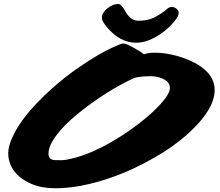

<svg xmlns="http://www.w3.org/2000/svg" viewBox="-20 -952 1121 980"><path d="M524.9 -814.5Q500 -844.7 500 -859.9Q500 -875 508.1 -887.5Q516.1 -899.9 528.3 -909.7Q555.7 -931.6 583.5 -931.6Q597.2 -931.6 610.8 -909.2L623 -888.7Q648.9 -846.2 686 -846.2Q733.4 -846.2 763.2 -860.8Q805.2 -881.3 836.9 -909.7Q845.2 -916.5 857.4 -916.5Q869.6 -916.5 880.9 -907.2Q892.1 -897.9 892.1 -886Q892.1 -874 881.3 -857.7Q870.6 -841.3 847.2 -817.9Q823.7 -794.4 795.4 -775.9Q731.4 -733.9 674.8 -733.9Q591.8 -733.9 524.9 -814.5ZM714.4 -674.8Q738.3 -683.1 767.8 -683.1Q797.4 -683.1 827.4 -678.7Q857.4 -674.3 890.6 -664.6Q923.8 -654.8 957 -639.6Q990.2 -624.5 1016.6 -603.5Q1075.7 -556.6 1075.7 -492.2Q1075.7 -416 995.1 -325.2Q879.9 -195.3 665 -93.8Q529.8 -30.3 393.6 -3.9Q326.2 8.8 262.5 8.8Q198.7 8.8 152.6 -8.5Q106.4 -25.9 77.4 -51.8Q48.3 -77.6 35.2 -107.4Q22 -137.2 22 -170.4Q22 -203.6 41.7 -248Q61.5 -292.5 93 -336.2Q124.5 -379.9 163.8 -421.1Q203.1 -462.4 242.2 -497.6Q309.6 -557.6 371.8 -600.8Q434.1 -644 477.1 -668.9Q520 -693.8 548.8 -707Q597.7 -730 608.4 -730Q619.1 -730 632.6 -723.6Q646 -717.3 662.1 -708.5Q702.1 -686 714.4 -674.8ZM259.8 -134.8Q268.6 -134.3 292.5 -134.3Q316.4 -134.3 361.8 -146.5Q407.2 -158.7 454.6 -179.4Q502 -200.2 549.6 -227.8Q597.2 -255.4 640.6 -285.6Q684.1 -315.9 721.9 -347.4Q759.8 -378.9 787.6 -408.2Q847.2 -470.2 847.2 -502.4Q847.2 -535.6 807.1 -551.8Q780.3 -563 749.5 -563Q698.2 -563 665 -554.2Q522.5 -487.3 387.2 -379.4Q290.5 -302.2 249 -233.4Q227.5 -197.8 227.5 -167.2Q227.5 -136.7 259.8 -134.8Z"/></svg>

Font: Sarina
Style: Regular
Weight: 400
Designer: James Grieshaber
Foundry: James Grieshaber
Version: Version 1.001